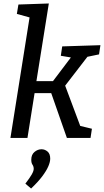

<svg xmlns="http://www.w3.org/2000/svg" viewBox="-20 -794 598 1105"><path d="M40 0 158 -743 192 -682 77 -714 86 -768 261 -774 187 -311 173 -327H302L275 -314L396 -474L402 -461L330 -473L338 -527L558 -534L550 -481L463 -463L493 -480L345 -288L349 -317L446 -58L431 -72L509 -53L501 0H365L272 -266L286 -258H161L180 -264L138 0ZM159 291 126 263Q152 229 163 209.5Q174 190 174 178Q174 164 167 154Q160 144 160 125Q160 96 178.5 80.5Q197 65 219 65Q238 65 253.5 78Q269 91 269 119Q269 138 258 163.5Q247 189 223 221Q199 253 159 291Z"/></svg>

Font: Bitter Thin Medium
Style: Italic
Weight: 500
Italic angle: -9°
Version: Version 3.021